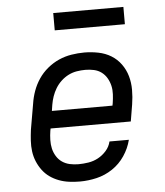

<svg xmlns="http://www.w3.org/2000/svg" viewBox="-52 -763 704 818"><g transform="rotate(-5 300.0 -354.5)"><path d="M257 8Q234 8 211 5Q188 2 167 -6Q146 -14 128.5 -26.5Q111 -39 98 -56.5Q85 -74 76.5 -94.5Q68 -115 65 -137.5Q62 -160 63.5 -183.5Q65 -207 68 -230L87 -340Q91 -367 100.5 -393.5Q110 -420 126 -444Q142 -468 165 -487Q188 -506 214 -517.5Q240 -529 268 -533.5Q296 -538 323 -538Q353 -538 383 -532Q413 -526 437.5 -511Q462 -496 479 -472.5Q496 -449 504 -421Q512 -393 512 -362Q512 -331 507 -300L495 -228H152L150 -218Q147 -199 146.5 -179.5Q146 -160 150 -142.5Q154 -125 163.5 -109.5Q173 -94 187.5 -84Q202 -74 220 -70Q238 -66 257 -66Q278 -66 300 -69.5Q322 -73 341.5 -83.5Q361 -94 376.5 -111.5Q392 -129 397 -151H480Q471 -115 449.5 -83Q428 -51 396.5 -30Q365 -9 329 -0.5Q293 8 257 8ZM164 -302H423L425 -312Q428 -331 429 -350Q430 -369 426 -386.5Q422 -404 413 -419.5Q404 -435 390 -445.5Q376 -456 358 -460Q340 -464 321 -464Q303 -464 284.5 -461Q266 -458 249 -449.5Q232 -441 217.5 -427.5Q203 -414 193 -397.5Q183 -381 177 -363.5Q171 -346 168 -328ZM206 -643V-717H506V-643Z"/></g></svg>

Font: Iosevka Slab Extended Oblique
Style: Regular
Weight: 400
Width: 7
Italic angle: -9°
Monospace: yes
Designer: Belleve Invis
Foundry: Belleve Invis
Version: Version 11.1.0; ttfautohint (v1.8.3)